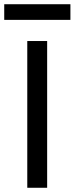

<svg xmlns="http://www.w3.org/2000/svg" viewBox="-47 -888 353 908"><path d="M-27 -868V-794H286V-868ZM82 0H176V-694H82Z"/></svg>

Font: MV Cash
Style: Regular
Weight: 400
Designer: Rodrigo Fuenzalida
Foundry: fragTYPE
Version: Version 1.100;Glyphs 3.1.2 (3151)